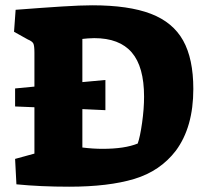

<svg xmlns="http://www.w3.org/2000/svg" viewBox="-20 -702 776 725"><path d="M710 -366Q710 -222 644 -133Q585 -56 487.5 -26.5Q390 3 241 3Q133 3 42 -6L37 -102L110 -122V-297L37 -300V-368L110 -375V-503Q110 -529 106 -537.5Q102 -546 85 -553L33 -582L39 -665Q143 -673 214 -677.5Q285 -682 328 -682Q466 -682 549.5 -650Q633 -618 671.5 -549Q710 -480 710 -366ZM524 -337Q524 -450 477.5 -504Q431 -558 336 -558Q323 -558 312 -557Q301 -556 291 -555V-392L378 -400V-286L291 -290V-145Q331 -140 367 -140Q451 -140 500 -160Q509 -185 516.5 -238Q524 -291 524 -337Z"/></svg>

Font: Suez One
Style: Regular
Weight: 400
Version: Version 1.000